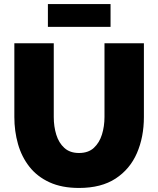

<svg xmlns="http://www.w3.org/2000/svg" viewBox="-20 -924 783 950"><path d="M371 6Q286 6 225 -22Q164 -50 125.5 -99Q87 -148 69 -211.5Q51 -275 51 -345V-710H246V-345Q246 -298 258.5 -257.5Q271 -217 298.5 -192Q326 -167 371 -167Q417 -167 444.5 -192.5Q472 -218 484.5 -258.5Q497 -299 497 -345V-710H692V-345Q692 -246 657.5 -166.5Q623 -87 552 -40.5Q481 6 371 6ZM217 -791V-904H527V-791Z"/></svg>

Font: Raleway Black
Style: Regular
Weight: 900
Designer: Matt McInerney, Pablo Impallari, Rodrigo Fuenzalida
Foundry: Matt McInerney, Pablo Impallari, Rodrigo Fuenzalida
Version: Version 4.026